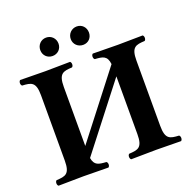

<svg xmlns="http://www.w3.org/2000/svg" viewBox="-143 -966 1099 1108"><g transform="rotate(-20 407.0 -412.0)"><path d="M114 -523V-122C114 -39 86 -35 31 -32C21 -26 21 -4 31 2C71 1 145 0 185 0C225 0 297 1 337 2C347 -4 347 -26 337 -32C291 -35 264 -38 256 -86L560 -477V-122C560 -39 532 -35 477 -32C467 -26 467 -4 477 2C517 1 591 0 631 0C671 0 743 1 783 2C793 -4 793 -26 783 -32C728 -35 700 -39 700 -122V-523C700 -606 728 -610 783 -613C793 -619 793 -641 783 -647C743 -646 671 -645 631 -645C591 -645 517 -646 477 -647C467 -641 467 -619 477 -613C524 -610 552 -607 558 -553L254 -161V-523C254 -606 282 -610 337 -613C347 -619 347 -641 337 -647C297 -646 225 -645 185 -645C145 -645 71 -646 31 -647C21 -641 21 -619 31 -613C86 -610 114 -606 114 -523ZM386 -769C386 -737 411 -713 443 -713C475 -713 498 -737 498 -769C498 -801 475 -826 443 -826C411 -826 386 -801 386 -769ZM199 -769C199 -737 223 -713 255 -713C287 -713 311 -737 311 -769C311 -801 287 -826 255 -826C223 -826 199 -801 199 -769Z"/></g></svg>

Font: Libertinus Serif
Style: Bold
Weight: 700
Designer: Philipp H. Poll, Khaled Hosny
Foundry: Caleb Maclennan
Version: Version 7.050;RELEASE